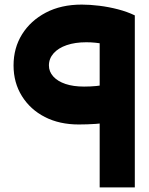

<svg xmlns="http://www.w3.org/2000/svg" viewBox="-20 -816 647 836"><path d="M323 -274Q239 -274 175.5 -306.5Q112 -339 75.5 -397.5Q39 -456 39 -531Q39 -607 76 -666.5Q113 -726 179.5 -761Q246 -796 336 -796Q371 -796 412 -791Q453 -786 493.5 -775.5Q534 -765 567 -749L504 -602Q475 -616 435 -624Q395 -632 356 -632Q307 -632 270.5 -619.5Q234 -607 213.5 -584Q193 -561 193 -531Q193 -504 212 -483Q231 -462 265 -450.5Q299 -439 346 -439Q374 -439 399.5 -441.5Q425 -444 452 -450L451 -283Q432 -279 396 -276.5Q360 -274 323 -274ZM414 0V-749H567V0Z"/></svg>

Font: Alexandria
Style: Bold
Weight: 700
Designer: Mohamed Gaber
Foundry: Kief Type Foundry
Version: Version 5.100